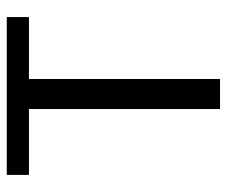

<svg xmlns="http://www.w3.org/2000/svg" viewBox="-72 -607 679 575"><g transform="rotate(-90 267.5 -319.5)"><path d="M318.4 -572.3V0H228.5V-572.3H31.2V-638.7H503.9V-572.3Z"/></g></svg>

Font: Puritan
Style: Regular
Weight: 400
Version: 2.0a